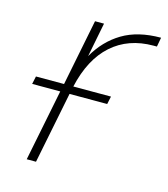

<svg xmlns="http://www.w3.org/2000/svg" viewBox="-85 -591 578 660"><g transform="rotate(15 204.0 -261.5)"><path d="M70 0 121 -255H21L27 -283H127L174 -519H206L182 -397Q216 -457 271 -490Q326 -523 408 -523L402 -490Q399 -490 396 -490Q393 -490 390 -490Q301 -490 242 -437.5Q183 -385 160 -283H294L288 -255H154L103 0Z"/></g></svg>

Font: Montserrat ExtraLight
Style: Italic
Weight: 200
Italic angle: -11.3°
Designer: Julieta Ulanovsky
Foundry: Julieta Ulanovsky
Version: Version 9.000; ttfautohint (v1.8.4.7-5d5b)